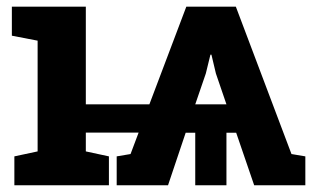

<svg xmlns="http://www.w3.org/2000/svg" viewBox="-20 -548 958 568"><path d="M22.5 0V-85.4L91.3 -100.1V-427.7L15.1 -442.4V-528.3H91.3H233.9V-239.3H421.9L531.2 -528.3H677.7L842.3 -92.3L883.3 -85.4V0H731.9L678.7 -155.3H649.9V0H557.6V-155.3H529.3L477.1 0H325.2V-85.4L366.2 -92.3L390.1 -155.8H233.9V-100.1L302.2 -85.4V0ZM557.6 -239.3H649.9L618.7 -330.6L605.5 -386.2H602.5L588.9 -330.6Z"/></svg>

Font: Roboto Slab LO
Style: Bold
Weight: 700
Designer: Google
Version: Version 2.000